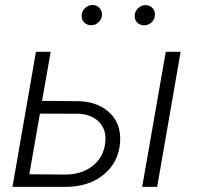

<svg xmlns="http://www.w3.org/2000/svg" viewBox="-20 -731 773 751"><path d="M28.8 0ZM144.5 -336.4 280.8 -335.4Q353.5 -335 399.9 -297.9Q455.6 -252.9 449.7 -172.9Q443.4 -94.7 384.8 -47.4Q326.2 0 235.8 0H28.8L120.6 -528.3H178.2ZM136.2 -286.6 94.7 -49.3 238.3 -48.3Q301.3 -49.3 343.3 -82.8Q385.3 -116.2 391.6 -172.4Q397.5 -223.1 367.7 -253.7Q337.9 -284.2 285.6 -286.1ZM594.7 0H536.1L628.4 -528.3H686.5ZM299.3 -671.4Q300.3 -688 313 -699.7Q325.7 -711.4 340.8 -711.4Q357.9 -711.9 368.9 -700.2Q379.9 -688.5 378.9 -671.4Q377.9 -656.2 365.7 -644.3Q353.5 -632.3 336.9 -632.3Q320.3 -632.3 309.3 -643.3Q298.3 -654.3 299.3 -671.4ZM506.8 -670.9Q507.8 -687.5 520.5 -699.2Q533.2 -710.9 548.3 -710.9Q565.4 -711.4 576.4 -699.7Q587.4 -688 585.9 -670.9Q585 -654.8 572.8 -643.6Q560.5 -632.3 544.4 -631.8Q527.8 -631.8 516.8 -642.8Q505.9 -653.8 506.8 -670.9Z"/></svg>

Font: Roboto Light
Style: Italic
Weight: 300
Italic angle: -12°
Designer: Google
Version: Version 2.134; 2016; ttfautohint (v1.6)